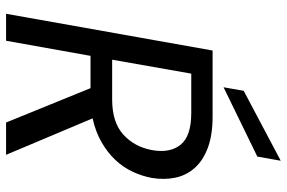

<svg xmlns="http://www.w3.org/2000/svg" viewBox="-180 -788 967 648"><g transform="rotate(90 304.0 -463.5)"><path d="M486 -492Q497 -553 468 -589Q439 -625 361 -625H228L181 -358H315Q392 -358 433.5 -395.5Q475 -433 486 -492ZM374 -697Q435 -697 478 -681Q521 -665 546 -637Q571 -609 579 -572Q587 -535 580 -492Q574 -459 559 -427Q544 -395 519 -368.5Q494 -342 459 -322Q424 -302 379 -292L502 0H393L277 -285H168L117 0H26L150 -697ZM522 -927 508 -848 274 -734 286 -802Z"/></g></svg>

Font: SVN-Poppins
Style: Italic
Weight: 400
Italic angle: -10°
Designer: Ninad Kale (Devanagari), Jonny Pinhorn (Latin)
Foundry: Indian Type Foundry
Version: Version 3.002 2017; ttfautohint (v1.8.3)